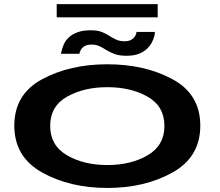

<svg xmlns="http://www.w3.org/2000/svg" viewBox="-20 -902 1059 926"><path d="M497.5 4.5Q678.5 4.5 812.2 -70.2Q946 -145 946 -296Q946 -447.5 812.2 -519.8Q678.5 -592 497.5 -592Q317 -592 183 -519.8Q49 -447.5 49 -296Q49 -145 183 -70.2Q317 4.5 497.5 4.5ZM497.5 -106Q384 -106 303 -153.2Q222 -200.5 222 -294.5Q222 -389.5 303 -435.5Q384 -481.5 497.5 -481.5Q611.5 -481.5 692.2 -435.5Q773 -389.5 773 -294.5Q773 -200.5 692.2 -153.2Q611.5 -106 497.5 -106ZM589.5 -633Q626.5 -633 650.5 -642.8Q674.5 -652.5 689.5 -667.2Q704.5 -682 712.8 -698Q721 -714 724.2 -727.8Q727.5 -741.5 727 -748H638.5Q638.5 -740.5 632.5 -729.5Q626.5 -718.5 613.8 -710.8Q601 -703 582.5 -703Q557.5 -703 540.5 -710.8Q523.5 -718.5 507.2 -729.2Q491 -740 470.5 -748Q450 -756 417.5 -756Q381 -756 355.2 -746.8Q329.5 -737.5 313.8 -723.2Q298 -709 290 -692.8Q282 -676.5 278.8 -663.2Q275.5 -650 274 -642.5H363Q363.5 -650 369.5 -661Q375.5 -672 388.2 -679.5Q401 -687 421.5 -687Q444 -687 460.8 -678.8Q477.5 -670.5 494.2 -660Q511 -649.5 533.2 -641.2Q555.5 -633 589.5 -633ZM253.5 -818.5H740.5V-882H253.5Z"/></svg>

Font: Anybody ExtraExpanded SemiBold
Style: Regular
Weight: 600
Width: 8
Version: Version 1.113;gftools[0.9.25]